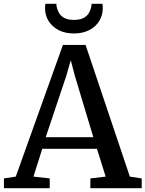

<svg xmlns="http://www.w3.org/2000/svg" viewBox="-28 -984 760 1004"><path d="M54.5 -60.5 301 -749H419.5L651 -60.5L713 -51V0H444.5V-51L524.5 -60.5L479 -206H193L147 -60.5L232 -51V0H-7.5V-51ZM460 -266.5 363.5 -587.5 342 -669 318 -585.5 211 -266.5ZM358.5 -809Q313 -809 279.2 -826.2Q245.5 -843.5 226.5 -873.5Q207.5 -903.5 207.5 -942Q207.5 -947.5 208 -953.2Q208.5 -959 209.5 -964H267Q267 -961.5 267.2 -957.8Q267.5 -954 268 -949.5Q271 -934.5 279.5 -918.2Q288 -902 306.8 -891Q325.5 -880 358.5 -880Q392 -880 410.8 -891Q429.5 -902 438 -918Q446.5 -934 449.5 -949.5Q450.5 -954 450.5 -957.8Q450.5 -961.5 450.5 -964H507.5Q508.5 -959 509 -953.5Q509.5 -948 509.5 -942.5Q509.5 -904 490.8 -873.8Q472 -843.5 438 -826.2Q404 -809 358.5 -809Z"/></svg>

Font: Merriweather Medium
Style: Regular
Weight: 500
Version: Version 2.100